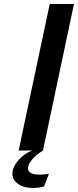

<svg xmlns="http://www.w3.org/2000/svg" viewBox="-20 -755 391 963"><path d="M73.5 0H195.5L351 -735H229.5ZM145 188Q172 188 201 180.5L225.5 116.5Q216 118.5 203.8 119.8Q191.5 121 179.5 121Q120.5 121 120.5 88.5Q120.5 68.5 142 44Q163.5 19.5 195.5 0H143.5Q118.5 7.5 95 26.8Q71.5 46 56.8 70Q42 94 42 116.5Q42 147 71 167.5Q100 188 145 188Z"/></svg>

Font: League Gothic SemiExpanded Italic
Style: Regular
Weight: 400
Width: 6
Designer: The League of Moveable Type
Version: Version 1.600; ttfautohint (v1.8.3)